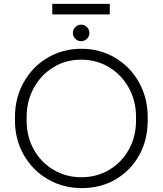

<svg xmlns="http://www.w3.org/2000/svg" viewBox="-20 -951 838 988"><path d="M57 -330V-349Q57 -447 102 -527.5Q147 -608 225 -654Q303 -700 398 -700Q494 -700 572 -654Q650 -608 695 -527.5Q740 -447 740 -349V-330Q740 -231 696 -152Q652 -73 575 -28Q498 17 402 17Q305 17 226.5 -28.5Q148 -74 102.5 -153.5Q57 -233 57 -330ZM680 -330V-349Q680 -432 642.5 -499.5Q605 -567 540.5 -605.5Q476 -644 397 -644Q319 -644 255 -605Q191 -566 154 -498.5Q117 -431 117 -349V-330Q117 -248 154 -181.5Q191 -115 255.5 -77Q320 -39 399 -39Q478 -39 542 -77Q606 -115 643 -181.5Q680 -248 680 -330ZM355 -781Q355 -799 367.5 -811.5Q380 -824 397 -824Q415 -824 427.5 -811.5Q440 -799 440 -781Q440 -764 427.5 -751.5Q415 -739 397 -739Q380 -739 367.5 -751.5Q355 -764 355 -781ZM249 -931H545V-877H249Z"/></svg>

Font: Bellota
Style: Regular
Weight: 400
Designer: Kemie Guaida
Foundry: Kemie Guaida
Version: Version 4.001